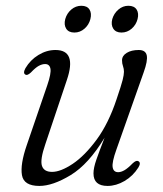

<svg xmlns="http://www.w3.org/2000/svg" viewBox="-20 -620 551 649"><path d="M447 -75.5Q458 -70.5 447.5 -53.5Q429.5 -25 401 -8.2Q372.5 8.5 343.5 8.5Q296 8.5 296 -34Q296 -52.5 305.8 -80.5Q315.5 -108.5 333.5 -154.5Q279.5 -65 219 -28.2Q158.5 8.5 113 8.5Q60.5 8.5 54.2 -28Q48 -64.5 70.5 -129.5L140 -332.5Q153.5 -372 150.5 -387.8Q147.5 -403.5 132.5 -403.5Q122.5 -403.5 111.2 -397.5Q100 -391.5 84.5 -375Q72.5 -364 66.5 -367.5Q56.5 -372 66 -389.5Q82.5 -417.5 110 -434.2Q137.5 -451 167.5 -451Q240.5 -451 206 -349.5L133.5 -133.5Q115 -80 121.8 -59.5Q128.5 -39 156 -39Q185 -39 225.8 -66.2Q266.5 -93.5 306.8 -148.2Q347 -203 374 -284.5Q390 -331.5 394.5 -349.5Q399 -367.5 399 -377.5Q399 -387.5 395.8 -396.2Q392.5 -405 392.5 -416Q392.5 -431.5 408.2 -441.2Q424 -451 449 -451Q472 -451 476 -433Q480 -415 465.5 -375L373.5 -114.5Q358 -71.5 360.8 -54.8Q363.5 -38 379.5 -38Q389 -38 400.5 -44.5Q412 -51 428.5 -68Q440.5 -79 447 -75.5ZM231.5 -510Q212 -510 203.8 -523Q195.5 -536 200.5 -555.5Q206 -575 221 -587.8Q236 -600.5 255 -600.5Q274.5 -600.5 282.5 -587.8Q290.5 -575 285.5 -555.5Q280.5 -536 265.5 -523Q250.5 -510 231.5 -510ZM390.5 -510Q371.5 -510 363 -523Q354.5 -536 359.5 -555.5Q365 -574.5 380 -587.5Q395 -600.5 414 -600.5Q433.5 -600.5 441.8 -587.8Q450 -575 445 -555.5Q440 -536 425 -523Q410 -510 390.5 -510Z"/></svg>

Font: Fraunces 72pt Soft Light
Style: Italic
Weight: 300
Italic angle: -16°
Version: Version 1.000;[b76b70a41]